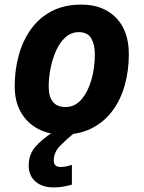

<svg xmlns="http://www.w3.org/2000/svg" viewBox="-20 -576 625 836"><path d="M253 10Q192 10 144.5 -15.5Q97 -41 70.5 -88Q44 -135 44 -200Q44 -272 62 -336.5Q80 -401 116 -450.5Q152 -500 206.5 -528Q261 -556 334 -556Q429 -556 485 -499Q541 -442 541 -340Q541 -271 524 -208Q507 -145 471.5 -96Q436 -47 381.5 -18.5Q327 10 253 10ZM265 -110Q306 -110 334.5 -143Q363 -176 378 -228.5Q393 -281 393 -340Q393 -381 377.5 -408.5Q362 -436 323 -436Q290 -436 265 -413.5Q240 -391 224 -355Q208 -319 200 -278Q192 -237 192 -200Q192 -110 265 -110ZM213 240Q163 240 134 214Q105 188 105 145Q105 96 134.5 62.5Q164 29 210 0H307Q272 28 243 57.5Q214 87 214 122Q214 151 243 151Q257 151 268.5 148.5Q280 146 293 142V228Q275 233 256 236.5Q237 240 213 240Z"/></svg>

Font: BC Sans
Style: Bold Italic
Weight: 700
Italic angle: -12°
Designer: Monotype Design Team
Province of B.C.
Foundry: Monotype Imaging Inc.
Version: Version 2.000;GOOG;noto-source:20170915:90ef993387c0